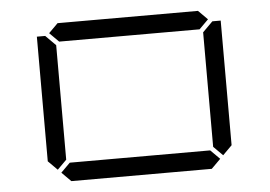

<svg xmlns="http://www.w3.org/2000/svg" viewBox="-43 -587 903 643"><g transform="rotate(-5 408.0 -265.5)"><path d="M644 -531 675 -500 644 -469H172L141 -500L172 -531ZM130 -42 99 -73V-492H127L130 -489L161 -458V-73ZM686 -489 689 -492H717V-73L686 -42L655 -73V-458ZM675 -31 644 0H172L141 -31L172 -62H644Z"/></g></svg>

Font: DSEG7 Classic
Style: Light
Weight: 300
Designer: Keshikan(Twitter:@keshinomi_88pro)
Version: Version 0.46